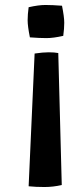

<svg xmlns="http://www.w3.org/2000/svg" viewBox="-20 -509 331 771"><path d="M228 234Q193 242 158.5 242Q124 242 95 239L119 -294Q152 -299 175.5 -299Q199 -299 214 -296ZM100 -359Q91 -404 91 -427.5Q91 -451 95 -480Q135 -489 162.5 -489Q190 -489 229 -486Q238 -441 238 -417.5Q238 -394 234 -365Q194 -356 166.5 -356Q139 -356 100 -359Z"/></svg>

Font: Inika
Style: Bold
Weight: 700
Version: Version 1.001